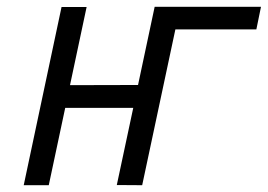

<svg xmlns="http://www.w3.org/2000/svg" viewBox="-20 -545 788 565"><path d="M161.1 -524.4H234.9L186 -294.4L386.2 -294.9L435.1 -524.9H748L734.4 -458.5H496.1L398.4 0L323.7 -0.5L372.1 -227.5H171.9L123.5 0H49.8Z"/></svg>

Font: Tuffy
Style: Italic
Weight: 400
Italic angle: -12°
Designer: Thatcher Ulrich, Karoly Barta and Michael Everson
Version: Version 001.271